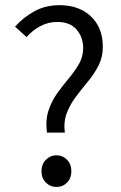

<svg xmlns="http://www.w3.org/2000/svg" viewBox="-20 -723 475 755"><path d="M164.6 -201.7Q158.2 -250.5 170.7 -288.1Q183.1 -325.7 205.3 -356.7Q227.5 -387.7 251 -415.5Q274.4 -443.4 290.8 -471.9Q307.1 -500.5 307.1 -533.7Q307.1 -576.2 281.5 -606.4Q255.9 -636.7 205.1 -636.7Q170.4 -636.7 139.6 -620.8Q108.9 -605 84.5 -577.1L39.1 -618.2Q71.3 -654.3 115 -678.5Q158.7 -702.6 214.4 -702.6Q291.5 -702.6 337.9 -658.2Q384.3 -613.8 384.3 -539.1Q384.3 -498.5 367.7 -465.8Q351.1 -433.1 326.9 -403.8Q302.7 -374.5 279.8 -344.5Q256.8 -314.5 243.2 -279.8Q229.5 -245.1 234.9 -201.7ZM201.7 12.2Q177.7 12.2 160.4 -5.1Q143.1 -22.5 143.1 -49.3Q143.1 -77.1 160.4 -94.7Q177.7 -112.3 201.7 -112.3Q226.6 -112.3 243.7 -94.7Q260.7 -77.1 260.7 -49.3Q260.7 -22.5 243.7 -5.1Q226.6 12.2 201.7 12.2Z"/></svg>

Font: Akatab
Style: Regular
Weight: 400
Designer: SIL Global
Foundry: SIL Global
Version: Version 4.100